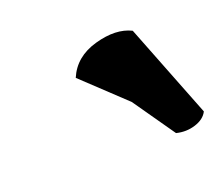

<svg xmlns="http://www.w3.org/2000/svg" viewBox="-54 -899 429 372"><g transform="rotate(-20 160.0 -712.5)"><path d="M244 -817 320 -623Q313 -609 294 -603Q275 -597 255 -602L195 -688L109 -769Q125 -807 169.5 -819.5Q214 -832 244 -817Z"/></g></svg>

Font: Tillana SemiBold
Style: Regular
Weight: 600
Designer: Lipi Raval (Devanagari, Latin), Jonny Pinhorn (Latin)
Foundry: Indian Type Foundry
Version: Version 2.003;PS 1.0;hotconv 1.0.79;makeotf.lib2.5.61930; tt